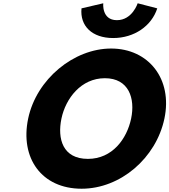

<svg xmlns="http://www.w3.org/2000/svg" viewBox="-20 -1136 1033 1171"><path d="M819.7 -1116C819.7 -1116 787 -1013 693 -1013C599 -1013 609.7 -1116 609.7 -1116L477.1 -1085C466.6 -978 541.1 -904 670.1 -904C799.1 -904 904.6 -978 939.1 -1085ZM151.8 -413C101.2 -172 233.8 15 477.8 15C714.8 15 932.2 -172 982.8 -413C1033.5 -654 886.6 -840 657.6 -840C430.6 -840 202.5 -654 151.8 -413ZM354.8 -413C380.7 -536 474.6 -659 619.6 -659C765.6 -659 805.7 -536 779.8 -413C754 -290 666.1 -167 516.1 -167C362.1 -167 329 -290 354.8 -413Z"/></svg>

Font: Hussar
Style: BdOblTwo
Weight: 700
Foundry: Cannot Into Space Fonts
Version: Version 2.00